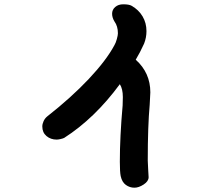

<svg xmlns="http://www.w3.org/2000/svg" viewBox="-20 -824 1040 894"><path d="M677 -336Q668 -238 668 -76Q668 -62 670 -34L672 1Q672 20 649 35Q626 50 606 50Q584 50 566 37Q548 24 542 -4Q538 -23 538 -71Q538 -187 551 -333Q552 -346 552 -372Q552 -410 538 -432Q421 -273 279 -182Q273 -179 262 -176.5Q251 -174 244 -174Q216 -174 196.5 -190.5Q177 -207 177 -235Q177 -247 183 -260Q189 -273 200 -282Q312 -370 393.5 -456.5Q475 -543 513 -614Q519 -624 524 -642Q529 -660 529 -669Q529 -702 513 -724Q502 -742 502 -760Q502 -779 516.5 -791.5Q531 -804 554 -804Q581 -804 593 -797Q626 -778 644 -747.5Q662 -717 662 -679Q662 -649 651 -621Q632 -579 612 -546Q680 -485 680 -394Q680 -381 677 -336Z"/></svg>

Font: Tsukimi Rounded
Style: Bold
Weight: 700
Designer: Takashi Funayama
Foundry: Takashi Funayama
Version: Version 1.032; ttfautohint (v1.8.3)